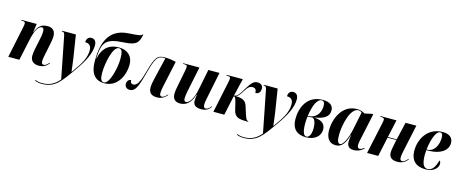

<svg xmlns="http://www.w3.org/2000/svg" viewBox="-50 -1583 6299 2633"><g transform="rotate(15 3099.5 -267.0)"><path d="M461 10C533 10 574 -23 603 -61L598 -69C581 -50 556 -19 524 -19C504 -19 492 -34 492 -63C492 -91 499 -121 506 -158L538 -315C545 -351 554 -397 554 -431C554 -493 526 -546 443 -546C361 -546 313 -515 272 -413H270L288 -536H72L71 -526H89C123 -526 128 -514 128 -495C128 -482 124 -462 121 -445L28 0H185L256 -330C274 -412 316 -510 369 -510C398 -510 400 -477 400 -452C400 -419 390 -367 384 -342L355 -203C346 -158 342 -124 342 -98C342 -31 386 10 461 10Z M566 240C753 240 822 132 965 -70C1071 -219 1136 -344 1136 -459C1136 -510 1112 -546 1063 -546C1025 -546 995 -518 995 -467C1034 -467 1084 -453 1084 -376C1084 -263 1028 -173 922 -26H919C914 -62 904 -155 896 -207L844 -536H649L646 -526H655C678 -526 686 -514 694 -474L809 112C743 192 669 229 567 229C522 229 493 219 472 211L468 221C493 232 528 240 566 240Z M1393 10C1584 10 1663 -184 1663 -322C1663 -449 1582 -517 1462 -517C1291 -517 1227 -406 1204 -296L1199 -297C1212 -531 1258 -587 1513 -601C1694 -610 1716 -664 1738 -774H1729C1716 -753 1695 -747 1530 -737C1243 -717 1189 -481 1189 -251C1189 -89 1250 10 1393 10ZM1385 0C1345 0 1328 -37 1328 -118C1328 -267 1381 -507 1465 -507C1509 -507 1521 -462 1521 -369C1521 -244 1463 0 1385 0Z M2138 10C2209 10 2248 -21 2284 -62L2278 -68C2240 -27 2223 -17 2202 -17C2181 -17 2171 -30 2171 -61C2171 -88 2177 -123 2185 -160L2264 -527C2216 -539 2159 -548 2106 -548C1996 -548 1971 -513 1907 -283C1864 -124 1827 -77 1781 -77C1745 -77 1738 -104 1738 -128C1717 -128 1681 -111 1681 -60C1681 -19 1709 7 1753 7C1829 7 1861 -68 1914 -268C1976 -499 2003 -538 2090 -538C2100 -538 2106 -537 2114 -536L2042 -233C2029 -176 2021 -138 2021 -100C2021 -27 2059 10 2138 10Z M2767 10C2841 10 2875 -21 2905 -60L2900 -67C2879 -39 2851 -15 2825 -15C2804 -15 2793 -31 2793 -64C2793 -84 2797 -114 2804 -146L2883 -536H2725L2664 -232C2644 -129 2594 -32 2542 -32C2522 -32 2511 -45 2511 -78C2511 -98 2516 -139 2524 -177L2598 -536H2369L2368 -526H2388C2422 -526 2427 -517 2427 -498C2427 -486 2424 -469 2419 -437L2375 -213C2367 -179 2360 -133 2360 -102C2360 -42 2385 9 2467 9C2549 9 2616 -38 2655 -164H2661C2658 -152 2652 -97 2652 -78C2652 -33 2676 10 2767 10Z M3410 9H3434L3437 -1H3430C3412 -1 3401 -18 3377 -92L3346 -190C3324 -261 3278 -285 3183 -286C3208 -294 3233 -322 3261 -369C3313 -452 3334 -465 3375 -465C3414 -465 3429 -442 3429 -398C3479 -398 3500 -432 3500 -477C3500 -511 3481 -546 3423 -546C3373 -546 3342 -519 3287 -429C3252 -373 3232 -336 3208 -313C3191 -297 3174 -288 3155 -288L3214 -536H2986L2984 -526H2998C3034 -526 3041 -515 3041 -496C3041 -487 3038 -465 3031 -433L2940 0H3095L3154 -277C3178 -277 3184 -256 3201 -189L3223 -98C3245 -8 3295 9 3410 9Z M3431 240C3618 240 3687 132 3830 -70C3936 -219 4001 -344 4001 -459C4001 -510 3977 -546 3928 -546C3890 -546 3860 -518 3860 -467C3899 -467 3949 -453 3949 -376C3949 -263 3893 -173 3787 -26H3784C3779 -62 3769 -155 3761 -207L3709 -536H3514L3511 -526H3520C3543 -526 3551 -514 3559 -474L3674 112C3608 192 3534 229 3432 229C3387 229 3358 219 3337 211L3333 221C3358 232 3393 240 3431 240Z M4253 10C4377 10 4457 -58 4457 -152C4457 -255 4368 -279 4290 -281C4422 -302 4500 -339 4500 -437C4500 -505 4447 -546 4351 -546C4126 -546 4052 -355 4052 -198C4052 -60 4125 10 4253 10ZM4223 -281 4205 -279C4227 -443 4276 -536 4335 -536C4367 -536 4380 -511 4380 -469C4380 -394 4345 -293 4223 -281ZM4259 -1C4227 -1 4197 -36 4197 -173C4197 -189 4200 -247 4203 -269C4226 -270 4253 -274 4271 -276C4308 -267 4326 -205 4326 -138C4326 -50 4298 -1 4259 -1Z M4678 10C4758 10 4804 -48 4844 -179H4848C4842 -145 4837 -119 4837 -83C4837 -19 4872 10 4932 10C5003 10 5043 -23 5073 -48L5068 -59C5050 -43 5029 -28 5008 -28C4987 -28 4974 -44 4974 -74C4974 -104 4987 -159 4992 -184L5067 -535H5044L4948 -513C4923 -529 4884 -546 4835 -546C4618 -546 4537 -319 4537 -171C4537 -61 4582 10 4678 10ZM4732 -22C4701 -22 4686 -53 4686 -141C4686 -285 4746 -534 4854 -534C4873 -534 4892 -530 4906 -515L4854 -263C4828 -136 4776 -22 4732 -22Z M5552 10C5636 10 5669 -30 5698 -61L5692 -68C5669 -44 5643 -15 5615 -15C5591 -15 5583 -31 5583 -61C5583 -89 5590 -121 5598 -161L5678 -536H5525L5466 -285H5341L5396 -536H5170L5168 -526H5182C5219 -526 5226 -515 5226 -496C5226 -481 5221 -462 5215 -432L5122 0H5280L5339 -275H5464L5444 -174C5437 -145 5433 -118 5433 -91C5433 -34 5462 10 5552 10Z M5953 10C6071 10 6127 -57 6127 -112C6127 -141 6118 -152 6107 -156C6083 -65 6045 -2 5979 -2C5925 -2 5893 -49 5893 -185C5893 -196 5895 -236 5897 -248H5931C6086 -248 6199 -317 6199 -428C6199 -502 6146 -546 6053 -546C5824 -546 5739 -343 5739 -203C5739 -56 5821 10 5953 10ZM5912 -258H5897C5919 -432 5968 -532 6017 -532C6046 -532 6057 -514 6057 -464C6057 -364 6005 -258 5912 -258Z"/></g></svg>

Font: Noto Serif Display Condensed ExtraBold
Style: Italic
Weight: 800
Width: 3
Italic angle: -12°
Designer: Monotype Design Team
Foundry: Monotype Imaging Inc.
Version: Version 2.009